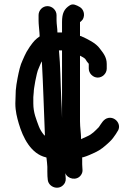

<svg xmlns="http://www.w3.org/2000/svg" viewBox="-20 -661 612 876"><path d="M238 -568V-592C238 -614.2 218.5 -633 196.5 -633C174.4 -633 156 -614.2 156 -592V-568C156 -549.9 158.8 -529.9 160 -512C160 -507.3 160.3 -501.7 161 -495C142 -481.4 135.3 -475.1 116 -448C104 -430 96 -416 92 -406L84 -388C71.8 -363.7 66.1 -334.3 60 -304L55 -275C52.2 -251.2 51 -246 51 -220C50.3 -208.7 50 -198.3 50 -189C50 -153.5 57.8 -124.6 65.5 -98C84.4 -33.1 121.1 41.1 190 57C190.7 57.7 191.3 58 192 58C193.4 67.5 196 95.4 196 100V122C196 138.9 196.6 147.7 198 160C202.1 193.2 247.6 209.3 271 180.5C281 168.3 280.8 158 279 142C279 139.3 278.7 135 278 129C288.4 156 329.3 164.6 348.5 139C361.2 122.1 355 110.4 355 88V57C357 56.3 359 56 361 56C378.6 51 397.6 42 413 35C440.9 22 456.7 7.5 478 -12C494.6 -27.6 498 -34.6 509 -50L515 -60C537.9 -89.7 508.5 -129.2 474.5 -123C452.1 -118.9 442.2 -96.7 431 -81C413.6 -63.6 401 -49.2 378 -39L356 -29C354 -27.7 352 -26.7 350 -26C350 -51.6 345 -78.9 345 -107V-407C354.5 -402.2 363.4 -397.6 369 -392C373.3 -384.8 378.9 -376.1 385 -370V-348C385 -326.4 404 -307 426 -307C448 -307 467 -326.4 467 -348V-369C467 -401.5 450 -420 435 -440C417.5 -464.5 379.7 -482.8 350 -496C348.7 -496 347 -496.3 345 -497V-560C350.3 -564 354.7 -568.3 358 -573C369.7 -595 360.6 -619.5 344 -629C329.1 -637.5 313.1 -645.8 299 -637C272.5 -620.5 263 -600.4 263 -560V-513H242C242 -531.1 238 -550.7 238 -568ZM263 -431V-122C263 -151.4 261 -179.1 259.5 -209.5C255.9 -281.9 255.8 -363.5 249 -431ZM185 -42C183.7 -43.3 182.3 -44.3 181 -45C171.2 -56.8 162.8 -69.5 157 -85C145.6 -116.5 132 -146.4 132 -189V-218C132.7 -228 133.3 -235.7 134 -241C134 -246.3 134.7 -253 136 -261L141 -291C146.2 -313.5 149 -335 158 -353C161.9 -361.6 165.4 -372.7 171 -381C177.2 -269.2 180.4 -152.4 185 -42Z"/></svg>

Font: HoneyBee
Style: Bd
Weight: 700
Foundry: Cannot Into Space Fonts
Version: Version 0.89